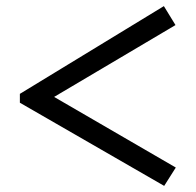

<svg xmlns="http://www.w3.org/2000/svg" viewBox="-20 -641 640 628"><path d="M45 -305V-334L516 -621L554 -559L157 -324L555 -93L517 -33Z"/></svg>

Font: PT Mono
Style: Regular
Weight: 400
Monospace: yes
Designer: A.Korolkova, I.Chaeva
Foundry: ParaType Ltd
Version: Version 1.001W OFL